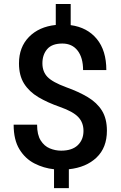

<svg xmlns="http://www.w3.org/2000/svg" viewBox="-20 -845 608 968"><path d="M400.9 -185.1Q400.9 -227.1 374.5 -254.9Q348.1 -282.7 282.7 -305.7Q219.7 -327.6 173.3 -355.2Q127 -382.8 101.3 -423.6Q75.7 -464.4 75.7 -525.4Q75.7 -607.4 126.2 -658.9Q176.8 -710.4 261.2 -719.2V-824.7H336.4V-718.3Q419.9 -707 468 -648.7Q516.1 -590.3 516.1 -491.7H398.9Q398.9 -554.2 371.3 -589.8Q343.8 -625.5 294.4 -625.5Q242.2 -625.5 218 -597.4Q193.8 -569.3 193.8 -525.9Q193.8 -483.9 219.2 -457.3Q244.6 -430.7 313.5 -405.3Q376.5 -382.8 422.6 -355.2Q468.8 -327.6 493.9 -287.4Q519 -247.1 519 -186Q519 -100.6 466.8 -50.8Q414.6 -1 327.1 8.3V103.5H252.4V8.3Q200.2 2.9 153.6 -21Q106.9 -44.9 77.9 -92.5Q48.8 -140.1 48.8 -216.3H167Q167 -165.5 185.1 -137Q203.1 -108.4 231 -96.9Q258.8 -85.4 288.1 -85.4Q343.3 -85.4 372.1 -113Q400.9 -140.6 400.9 -185.1Z"/></svg>

Font: Vazirmatn RD Medium
Style: Regular
Weight: 500
Designer: Saber Rastikerdar
Foundry: Saber Rastikerdar
Version: Version 33.003